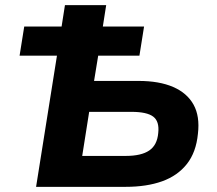

<svg xmlns="http://www.w3.org/2000/svg" viewBox="-20 -725 842 745"><path d="M120 0 201 -509H56L74 -622H219L232 -705H392L379 -622H539L521 -509H361L345 -411H517Q598 -411 652 -387.5Q706 -364 731 -319Q756 -274 748 -206Q741 -134 705 -88.5Q669 -43 609 -21.5Q549 0 467 0ZM299 -120H468Q528 -120 559 -141Q590 -162 594 -209Q599 -254 574.5 -272.5Q550 -291 490 -291H326Z"/></svg>

Font: Nunito Sans 8pt ExtraBold
Style: Italic
Weight: 800
Italic angle: -9°
Version: Version 3.101;gftools[0.9.27]